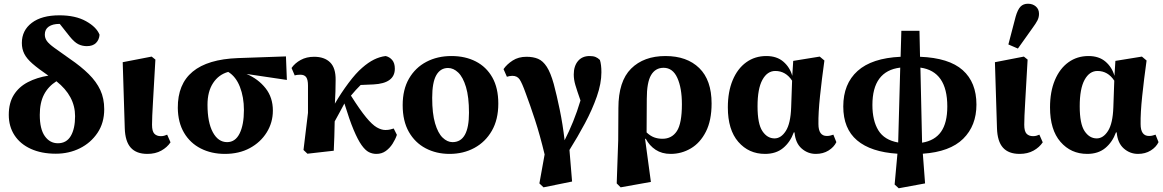

<svg xmlns="http://www.w3.org/2000/svg" viewBox="-20 -809 6227 1028"><path d="M279 14Q202 14 145 -12Q88 -38 57.5 -85Q27 -132 27 -194Q27 -258 54 -301Q81 -344 129 -369Q177 -394 239 -404Q185 -441 154 -468Q123 -495 110 -521Q97 -547 97 -579Q97 -646 150 -686.5Q203 -727 298 -727Q384 -727 440.5 -695.5Q497 -664 513 -623Q511 -596 494 -579Q477 -562 445 -562Q420 -562 399 -572.5Q378 -583 353 -614L300 -681H298Q262 -681 241 -666.5Q220 -652 220 -624Q220 -605 231 -589.5Q242 -574 271 -553Q300 -532 354 -494Q414 -453 455 -412.5Q496 -372 517 -327Q538 -282 538 -224Q538 -151 502 -97.5Q466 -44 407.5 -15Q349 14 279 14ZM193 -194Q193 -118 220 -80Q247 -42 290 -42Q336 -42 359 -81Q382 -120 382 -187Q382 -295 282 -374Q238 -346 215.5 -302.5Q193 -259 193 -194Z M769 15Q710 15 680 -18.5Q650 -52 648 -123L637 -476L792 -506L812 -490Q804 -345 799 -262Q794 -179 794 -141Q794 -106 806.5 -93Q819 -80 841 -80Q852 -80 860 -82.5Q868 -85 875 -88L893 -47Q875 -20 843.5 -2.5Q812 15 769 15Z M1184 15Q1112 15 1055 -14Q998 -43 965.5 -98Q933 -153 932 -231Q930 -486 1254 -498L1511 -507L1516 -381L1300 -413Q1363 -386 1402 -336.5Q1441 -287 1441 -217Q1441 -153 1408 -100Q1375 -47 1317.5 -16Q1260 15 1184 15ZM1091 -248Q1091 -154 1119.5 -101Q1148 -48 1196 -48Q1240 -48 1263 -94.5Q1286 -141 1286 -220Q1286 -289 1264.5 -344Q1243 -399 1202 -424Q1151 -410 1121 -364.5Q1091 -319 1091 -248Z M1626 14 1605 -6 1629 -205V-351Q1629 -382 1619.5 -395.5Q1610 -409 1588 -409Q1580 -409 1571.5 -408Q1563 -407 1558 -405L1541 -445Q1559 -471 1590 -488Q1621 -505 1662 -505Q1717 -505 1747.5 -475Q1778 -445 1777 -380Q1777 -351 1776 -318.5Q1775 -286 1773 -254Q1806 -311 1846 -364.5Q1886 -418 1919 -446Q1952 -475 1982.5 -490Q2013 -505 2045 -509Q2066 -504 2080 -487.5Q2094 -471 2094 -441Q2094 -363 1980 -357L1911 -354Q1898 -341 1885 -327Q1872 -313 1859 -297Q1907 -221 1940 -181Q1973 -141 1997.5 -127Q2022 -113 2043 -113Q2058 -113 2068.5 -115.5Q2079 -118 2088 -121L2105 -87Q2097 -63 2082 -39.5Q2067 -16 2045.5 -0.5Q2024 15 1995 15Q1974 15 1955 5.5Q1936 -4 1916 -32Q1896 -60 1873.5 -113.5Q1851 -167 1824 -255Q1811 -230 1798 -206.5Q1785 -183 1772 -159Q1771 -118 1770 -76.5Q1769 -35 1767 -2Z M2387 15Q2316 15 2259 -15Q2202 -45 2169 -103Q2136 -161 2136 -246Q2136 -330 2170 -388.5Q2204 -447 2263 -478Q2322 -509 2397 -509Q2471 -509 2527.5 -480Q2584 -451 2616 -394.5Q2648 -338 2648 -254Q2648 -169 2613.5 -109Q2579 -49 2520 -17Q2461 15 2387 15ZM2403 -48Q2491 -48 2491 -205Q2491 -290 2475 -343Q2459 -396 2433.5 -420.5Q2408 -445 2379 -445Q2338 -445 2316 -406.5Q2294 -368 2294 -285Q2294 -201 2309.5 -148.5Q2325 -96 2350 -72Q2375 -48 2403 -48Z M2868 173 2896 18Q2871 -86 2844.5 -167Q2818 -248 2795 -309Q2775 -365 2762 -384Q2749 -403 2723 -403Q2715 -403 2708 -401.5Q2701 -400 2694 -398L2676 -439Q2694 -465 2725 -485Q2756 -505 2799 -505Q2835 -505 2861 -494Q2887 -483 2907.5 -451.5Q2928 -420 2945 -359Q2961 -299 2977 -221.5Q2993 -144 3003 -58Q3027 -105 3048.5 -158Q3070 -211 3088 -271Q3069 -325 3060.5 -354Q3052 -383 3052 -410Q3052 -455 3074.5 -482Q3097 -509 3137 -509Q3156 -509 3168.5 -504Q3181 -499 3192 -488Q3200 -463 3200 -422Q3200 -362 3175.5 -292Q3151 -222 3112 -149Q3073 -76 3029 -6L3043 163L2890 194Z M3443 -279 3442 -100Q3462 -81 3482.5 -73.5Q3503 -66 3527 -66Q3577 -66 3604 -107Q3631 -148 3631 -251Q3631 -338 3606.5 -392Q3582 -446 3533 -446Q3489 -446 3466 -407Q3443 -368 3443 -279ZM3282 173 3290 -58 3291 -230Q3291 -374 3359 -441.5Q3427 -509 3543 -509Q3658 -509 3724 -444.5Q3790 -380 3790 -255Q3790 -164 3759.5 -104Q3729 -44 3679 -14.5Q3629 15 3571 15Q3524 15 3490.5 -7Q3457 -29 3437 -67L3434 -64L3465 165L3303 194Z M4036 -240Q4036 -146 4062 -107Q4088 -68 4127 -68Q4162 -68 4187.5 -108Q4213 -148 4216 -234L4221 -377Q4187 -429 4131 -429Q4088 -429 4062 -381.5Q4036 -334 4036 -240ZM4076 15Q3989 15 3933 -49.5Q3877 -114 3877 -234Q3877 -318 3903 -380Q3929 -442 3975.5 -475.5Q4022 -509 4083 -509Q4139 -509 4174 -479Q4209 -449 4222 -403L4227 -483L4369 -506L4394 -485Q4380 -385 4370.5 -294.5Q4361 -204 4362 -145Q4362 -81 4407 -81Q4419 -81 4427 -83.5Q4435 -86 4442 -88L4458 -48Q4445 -21 4416 -3Q4387 15 4348 15Q4305 15 4272 -14Q4239 -43 4234 -100H4230Q4211 -48 4173 -16.5Q4135 15 4076 15Z M4651 -247Q4651 -163 4683 -111Q4715 -59 4789 -46L4800 -447Q4651 -429 4651 -247ZM5052 -239Q5052 -427 4908 -447L4917 -45Q4985 -56 5018.5 -103.5Q5052 -151 5052 -239ZM4770 179 4785 14Q4643 5 4569 -57.5Q4495 -120 4495 -239Q4495 -360 4571.5 -429Q4648 -498 4802 -505L4806 -644H4903L4906 -505Q5061 -499 5134.5 -433.5Q5208 -368 5208 -249Q5208 -136 5137 -66Q5066 4 4921 14L4933 173L4792 199Z M5439 15Q5380 15 5350 -18.5Q5320 -52 5318 -123L5307 -476L5462 -506L5482 -490Q5474 -345 5469 -262Q5464 -179 5464 -141Q5464 -106 5476.5 -93Q5489 -80 5511 -80Q5522 -80 5530 -82.5Q5538 -85 5545 -88L5563 -47Q5545 -20 5513.5 -2.5Q5482 15 5439 15ZM5379 -571 5418 -720Q5429 -758 5444 -773.5Q5459 -789 5484 -789Q5509 -789 5526 -774.5Q5543 -760 5543 -735Q5543 -716 5534.5 -699.5Q5526 -683 5509 -660L5430 -549Z M5761 -240Q5761 -146 5787 -107Q5813 -68 5852 -68Q5887 -68 5912.5 -108Q5938 -148 5941 -234L5946 -377Q5912 -429 5856 -429Q5813 -429 5787 -381.5Q5761 -334 5761 -240ZM5801 15Q5714 15 5658 -49.5Q5602 -114 5602 -234Q5602 -318 5628 -380Q5654 -442 5700.5 -475.5Q5747 -509 5808 -509Q5864 -509 5899 -479Q5934 -449 5947 -403L5952 -483L6094 -506L6119 -485Q6105 -385 6095.5 -294.5Q6086 -204 6087 -145Q6087 -81 6132 -81Q6144 -81 6152 -83.5Q6160 -86 6167 -88L6183 -48Q6170 -21 6141 -3Q6112 15 6073 15Q6030 15 5997 -14Q5964 -43 5959 -100H5955Q5936 -48 5898 -16.5Q5860 15 5801 15Z"/></svg>

Font: Source Serif 4 SmText
Style: Bold
Weight: 700
Designer: Frank Grießhammer
Foundry: Adobe
Version: Version 4.005;hotconv 1.1.0;makeotfexe 2.6.0